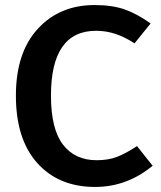

<svg xmlns="http://www.w3.org/2000/svg" viewBox="-20 -726 638 761"><path d="M355 -706Q425 -706 474.5 -688.5Q524 -671 577 -633L513 -554Q439 -604 361 -604Q182 -604 182 -347Q182 -215 229.5 -153Q277 -91 363 -91Q410 -91 444.5 -104.5Q479 -118 523 -147L585 -69Q483 15 357 15Q213 15 128 -79.5Q43 -174 43 -347Q43 -517 129.5 -611.5Q216 -706 355 -706Z"/></svg>

Font: FiraGO Medium
Style: Regular
Weight: 500
Designer: bBox Type
Foundry: bBox Type GmbH
Version: Version 1.001;PS 001.001;hotconv 1.0.88;makeotf.lib2.5.64775